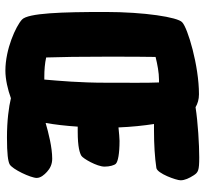

<svg xmlns="http://www.w3.org/2000/svg" viewBox="-44 -718 777 730"><g transform="rotate(90 345.0 -352.5)"><path d="M633 -142C620 -154 604 -162 583 -162C540 -162 485 -148 447 -137C453 -171 458 -213 461 -259H480C540 -259 562 -267 572 -273C582 -279 613 -332 613 -361C613 -380 608 -398 602 -404C594 -412 564 -418 515 -418C504 -418 486 -416 464 -414C462 -464 457 -510 451 -549H476C529 -549 578 -552 618 -558C639 -561 665 -634 665 -650C665 -666 657 -683 646 -700C635 -717 628 -721 578 -721C529 -721 445 -716 387 -707C374 -715 357 -720 338 -720C229 -720 85 -677 64 -656C45 -639 25 -513 25 -364C25 -199 29 -70 54 -47C79 -24 166 16 248 16C281 16 320 7 353 -5C386 3 438 10 502 10C565 10 592 6 604 0C623 -10 656 -81 656 -103C656 -118 644 -132 633 -142ZM198 -139C196 -196 195 -273 195 -364C195 -450 195 -513 196 -555C224 -562 256 -568 282 -568H293C295 -522 294 -461 294 -364C294 -269 287 -190 282 -132H272C245 -132 221 -134 198 -139Z"/></g></svg>

Font: Manosque
Style: Regular
Weight: 400
Designer: Ariel Martín Pérez
Foundry: Ariel Martín Pérez
Version: Version 1.005;hotconv 1.0.109;makeotfexe 2.5.65596